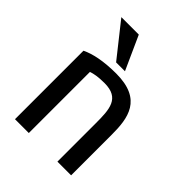

<svg xmlns="http://www.w3.org/2000/svg" viewBox="-219 -890 1011 1011"><g transform="rotate(45 287.0 -384.0)"><path d="M489 4H387V-281C387 -385 384 -464 270 -464C222 -464 194 -458 174 -451V4H71V-506C116 -528 184 -543 278 -543C473 -543 489 -420 489 -298ZM302 -584H236L87 -772H217Z"/></g></svg>

Font: Repo Medium
Style: Regular
Weight: 500
Designer: Stefan Peev
Foundry: Context Ltd
Version: Version 1.502